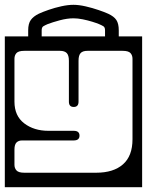

<svg xmlns="http://www.w3.org/2000/svg" viewBox="-40 -757 610 797"><path d="M453 -631V-606H550V20H-20V-606H77V-631Q77 -659 87.8 -674Q98.5 -689 121 -700Q137 -707.5 162.2 -716.2Q187.5 -725 215 -731Q242.5 -737 265 -737Q287.5 -737 315.8 -730.5Q344 -724 369.5 -715.2Q395 -706.5 409 -700Q433 -689 443 -674Q453 -659 453 -631ZM133 -631V-606H396V-631Q396 -644 388.8 -648.2Q381.5 -652.5 371 -657Q361.5 -661 343 -666.8Q324.5 -672.5 303.5 -676.8Q282.5 -681 265 -681Q239 -681 208.2 -672.8Q177.5 -664.5 158 -657Q147.5 -652.5 140.2 -648.2Q133 -644 133 -631ZM161 -214H266Q290 -214 290 -194Q290 -174 266 -174H52Q37 -174 28.5 -165.5Q20 -157 20 -136V-73Q20 -59 28.5 -49.5Q37 -40 61 -40H359Q431 -40 470.5 -74.8Q510 -109.5 510 -179V-513Q510 -527.5 501.5 -536.8Q493 -546 469 -546H323Q303.5 -546 294.8 -536.8Q286 -527.5 286 -505V-335Q286 -313 266 -313Q246 -313 246 -335V-505Q246 -527.5 237 -536.8Q228 -546 209 -546H61Q37 -546 28.5 -536.8Q20 -527.5 20 -513V-335Q20 -276 60.5 -245Q101 -214 161 -214Z"/></svg>

Font: Honk Rounded
Style: Regular
Weight: 400
Designer: Noopur Datye & Yesha Goshar
Foundry: Ek Type
Version: Version 1.000